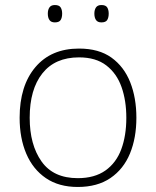

<svg xmlns="http://www.w3.org/2000/svg" viewBox="-20 -733 621 763"><path d="M522 -265Q522 -185 496.5 -123Q471 -61 419 -25.5Q367 10 289 10Q214 10 162.5 -25Q111 -60 84.5 -122Q58 -184 58 -265Q58 -392 120.5 -466Q183 -540 294 -540Q373 -540 423 -504Q473 -468 497.5 -406Q522 -344 522 -265ZM98 -265Q98 -158 145 -91.5Q192 -25 289 -25Q356 -25 399 -55.5Q442 -86 462 -140Q482 -194 482 -265Q482 -333 463 -387Q444 -441 402.5 -473Q361 -505 294 -505Q199 -505 148.5 -441.5Q98 -378 98 -265ZM170 -679Q170 -694 176.5 -703.5Q183 -713 198 -713Q215 -713 221 -703.5Q227 -694 227 -679Q227 -663 221 -653.5Q215 -644 198 -644Q183 -644 176.5 -653.5Q170 -663 170 -679ZM355 -679Q355 -694 361.5 -703.5Q368 -713 383 -713Q400 -713 406 -703.5Q412 -694 412 -679Q412 -663 406 -653.5Q400 -644 383 -644Q368 -644 361.5 -653.5Q355 -663 355 -679Z"/></svg>

Font: Noto Sans Devanagari ExtraLight
Style: Regular
Weight: 200
Designer: Jelle Bosma - Monotype Design Team
Foundry: Monotype Imaging Inc.
Version: Version 2.004; ttfautohint (v1.8.4.7-5d5b)